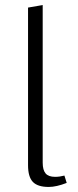

<svg xmlns="http://www.w3.org/2000/svg" viewBox="-20 -736 308 760"><path d="M91 -82V-706L149 -716V-92Q149 -63 160.5 -49.5Q172 -36 198 -36Q216 -36 235 -41L244 -12Q203 4 173 4Q129 4 110 -16Q91 -36 91 -82Z"/></svg>

Font: Ysabeau Infant Semilight
Style: Regular
Weight: 300
Designer: Christian Thalmann (Catharsis Fonts)
Version: Version 0.003